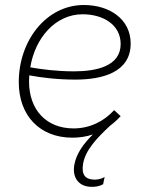

<svg xmlns="http://www.w3.org/2000/svg" viewBox="-20 -544 589 767"><path d="M269 6C297 6 325 2 351 -7C312 32 285 70 277 114C268 164 293 198 337 202C359 204 378 200 392 192L398 163C381 173 362 175 349 173C323 171 304 155 312 110C321 57 364 10 420 -42C435 -53 449 -66 462 -80L436 -104C394 -58 337 -31 274 -31C166 -31 96 -104 96 -219L97 -243C145 -234 209 -226 281 -226C389 -226 502 -255 502 -370C502 -468 417 -524 315 -524C165 -524 55 -382 55 -216C55 -81 140 6 269 6ZM101 -275C120 -393 202 -487 310 -487C391 -487 462 -446 462 -368C462 -280 366 -259 276 -259C207 -259 146 -267 101 -275Z"/></svg>

Font: Fixel Text 20240404 ExtraLight
Style: Italic
Weight: 200
Width: 4
Italic angle: -10°
Designer: AlfaBravo + MacPaw
Foundry: Kyrylo Tkachov, Marchela Mozhyna, Serhii Makarenko, Maria Weinstein, Zakhar Kryvoshyya
Version: Version 1.211;Glyphs 3.2 (3225)